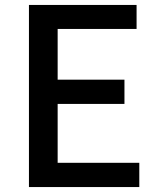

<svg xmlns="http://www.w3.org/2000/svg" viewBox="-20 -756 640 776"><path d="M97 0H543V-98H213V-336H483V-434H213V-639H532V-736H97Z"/></svg>

Font: Noto Sans Japanese Medium
Style: Regular
Weight: 500
Designer: Ryoko NISHIZUKA (kana & ideographs); Paul D. Hunt (Latin, Greek & Cyrillic); Wenlong ZHANG (bopomofo); Sandoll Communica
Foundry: Adobe Systems Incorporated
Version: Version 1.000;PS 1;hotconv 1.0.78;makeotf.lib2.5.61930